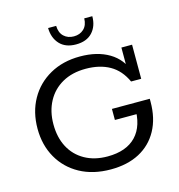

<svg xmlns="http://www.w3.org/2000/svg" viewBox="-115 -879 924 990"><g transform="rotate(-15 347.5 -384.0)"><path d="M356 10Q261 10 191 -28.5Q121 -67 82.5 -135Q44 -203 44 -290Q44 -379 82.5 -447.5Q121 -516 190.5 -555Q260 -594 351 -594Q443 -594 506 -556.5Q569 -519 593 -446L570 -458V-583H627V-401H573Q544 -465 491 -495Q438 -525 363 -525Q291 -525 238.5 -495.5Q186 -466 157.5 -413Q129 -360 129 -291Q129 -221 156.5 -169Q184 -117 235.5 -88Q287 -59 357 -59Q457 -59 509 -113.5Q561 -168 558 -271L595 -231H441V-290H643V-274Q643 -186 608 -122Q573 -58 509 -24Q445 10 356 10ZM349 -659Q293 -659 262.5 -692Q232 -725 231 -778H274Q275 -741 296 -721.5Q317 -702 349 -702Q381 -702 402 -721.5Q423 -741 424 -778H467Q467 -725 436.5 -692Q406 -659 349 -659Z"/></g></svg>

Font: Rokkitt SemiBold
Style: Regular
Weight: 400
Version: Version 3.103